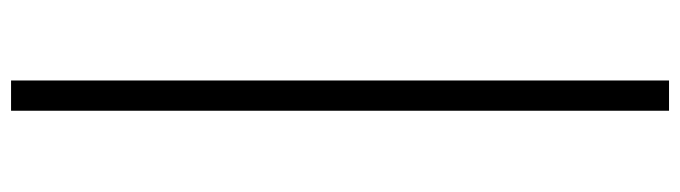

<svg xmlns="http://www.w3.org/2000/svg" viewBox="-464 -538 1236 349"><g transform="rotate(90 154.5 -364.0)"><path d="M181.8 -961.6H126.8V234.4H181.8Z"/></g></svg>

Font: Karasuma Gothic
Style: Light
Weight: 300
Designer: Rasmus Andersson / Ryoko Nishizuka
Foundry: rsms
Version: Version 1.00